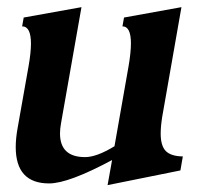

<svg xmlns="http://www.w3.org/2000/svg" viewBox="-20 -508 600 542"><path d="M283.7 14.6 296.4 -56.2Q173.3 9.8 118.7 9.8Q24.4 9.8 24.4 -92.8Q24.4 -117.2 29.8 -147L60.5 -320.3Q67.4 -359.4 67.4 -384.8Q67.4 -433.6 42.5 -433.6L46.9 -458.5L210 -487.8L152.3 -160.2Q149.4 -144.5 149.4 -131.3Q149.4 -64.5 220.2 -64.5Q252.9 -64.5 303.2 -95.2L342.8 -320.3Q349.6 -359.9 349.6 -385.7Q349.6 -433.6 325.7 -433.6L330.1 -458.5L492.2 -487.8L438 -178.7Q433.6 -151.4 433.6 -130.9Q433.6 -96.2 448.2 -81.5Q462.9 -66.9 496.1 -66.4L489.3 -26.9Z"/></svg>

Font: Kelvinch
Style: Bold Italic
Weight: 700
Italic angle: -10°
Designer: Paul James Miller
Foundry: High-Logic / Made with FontCreator
Version: Version 3.30 September 23, 2016